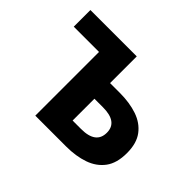

<svg xmlns="http://www.w3.org/2000/svg" viewBox="-124 -753 946 946"><g transform="rotate(45 349.0 -280.0)"><path d="M206 0V-444H30V-560H353V-374H421Q489 -374 542 -356Q595 -338 625.5 -297.5Q656 -257 656 -189Q656 -119 625.5 -78Q595 -37 542 -18.5Q489 0 421 0ZM353 -113H412Q515 -113 515 -190Q515 -265 412 -265H353Z"/></g></svg>

Font: Source Han Sans TC
Style: Bold
Weight: 700
Designer: Ryoko NISHIZUKA Ë•øÂ°öÊ∂ºÂ≠ê (kana, bopomofo & ideographs); Paul D. Hunt (Latin, Greek & Cyrillic); Sandoll Communicatio
Foundry: Adobe
Version: Version 2.004;hotconv 1.0.118;makeotfexe 2.5.65603